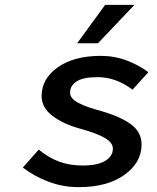

<svg xmlns="http://www.w3.org/2000/svg" viewBox="-20 -751 640 784"><path d="M294.9 -574.2 409.2 -731H528.8L379.9 -574.2ZM300.8 13.2Q236.3 13.2 177.5 -9.3Q118.7 -31.7 73.2 -66.9L138.2 -140.1Q177.2 -107.9 220 -91.6Q262.7 -75.2 317.9 -75.2Q378.4 -75.2 409.7 -94.2Q440.9 -113.3 440.9 -144Q440.9 -168 409.2 -187Q377.4 -206.1 309.1 -225.1Q238.8 -244.1 194.3 -277.8Q149.9 -311.5 149.9 -358.9Q149.9 -429.2 215.8 -476.1Q281.7 -522.9 392.1 -522.9Q447.8 -522.9 497.8 -503.9Q547.9 -484.9 585.9 -456.1L521 -384.8Q453.6 -436 378.9 -436Q319.3 -436 292.7 -418.5Q266.1 -400.9 266.1 -373Q266.1 -360.4 275.1 -349.6Q284.2 -338.9 302.7 -329.6Q321.3 -320.3 341.6 -313.2Q361.8 -306.2 392.1 -297.9Q473.6 -274.4 515.9 -242.7Q558.1 -210.9 558.1 -161.1Q558.1 -87.4 488.3 -37.1Q418.5 13.2 300.8 13.2Z"/></svg>

Font: Office Code Pro Medium Italic
Style: Regular
Weight: 500
Italic angle: -9°
Designer: Nathan Rutzky & Paul D. Hunt
Foundry: Adobe Systems Incorporated
Version: Version 1.004;PS 001.004;hotconv 1.0.70;makeotf.lib2.5.58329